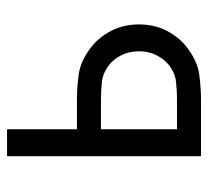

<svg xmlns="http://www.w3.org/2000/svg" viewBox="-42 -526 568 523"><g transform="rotate(-90 241.5 -264.0)"><path d="M437 -168.9Q437 -126 418.9 -92Q400.9 -58.1 373.5 -37.6Q336.4 -9.3 299.6 -4.6Q262.7 0 233.9 0H78.1V-528.3H151.4V-337.9H233.9Q262.7 -337.9 299.6 -333.3Q336.4 -328.6 373.5 -300.3Q400.9 -279.8 418.9 -245.8Q437 -211.9 437 -168.9ZM233.9 -65.4Q257.8 -65.4 281.2 -68.1Q304.7 -70.8 325.7 -86.9Q341.8 -99.6 352.8 -120.8Q363.8 -142.1 363.8 -168.9Q363.8 -196.3 352.8 -217.5Q341.8 -238.8 325.7 -251Q304.7 -267.1 281.2 -269.8Q257.8 -272.5 233.9 -272.5H151.4V-65.4Z"/></g></svg>

Font: Gidole
Style: Regular
Weight: 400
Version: Version 2.100; ttfautohint (v1.8.4.7-5d5b)